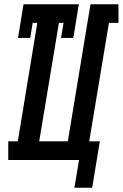

<svg xmlns="http://www.w3.org/2000/svg" viewBox="-20 -755 579 906"><path d="M331 131 353 0H19V-88H64L156 -647H134L123 -576H65L91 -735H352L326 -576H268L280 -647H258L165 -88H300L407 -735H539V-647H494L401 -88H451L415 131Z"/></svg>

Font: Iosevka Slab Semibold Oblique
Style: Regular
Weight: 600
Italic angle: -9°
Monospace: yes
Designer: Belleve Invis
Foundry: Belleve Invis
Version: Version 11.1.1; ttfautohint (v1.8.3)